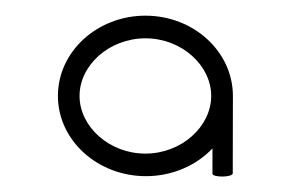

<svg xmlns="http://www.w3.org/2000/svg" viewBox="-20 -720 365 245"><path d="M277 -498.8 277.2 -597.6C277.2 -654.1 227.1 -700 165.6 -700C104 -700 53.9 -654.1 53.9 -597.6C53.9 -541.1 104.3 -495.2 166.2 -495.2C200 -495.2 230.5 -508.9 251.1 -530.6C251.1 -519.9 251.1 -509.2 251.1 -498.5C251.1 -493.2 277 -493.6 277 -498.8ZM81.5 -597.6C81.5 -636.6 119.2 -671.1 165.5 -671.1C211.8 -671.1 249.5 -636.6 249.5 -597.6C249.5 -558.6 211.8 -524 165.5 -524C119.2 -524 81.5 -558.6 81.5 -597.6Z"/></svg>

Font: Hi.
Style: Tall Regular
Weight: 400
Designer: Mew Too, Robert Jablonski
Foundry: Cannot Into Space Fonts
Version: Version 1.996